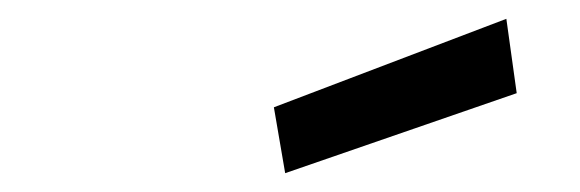

<svg xmlns="http://www.w3.org/2000/svg" viewBox="-20 -774 616 204"><path d="M518 -754 529 -675 283 -590 271 -660Z"/></svg>

Font: Panefresco 500wt
Style: Italic
Weight: 700
Foundry: Campivisivi & Chank Co
Version: Version 1.000